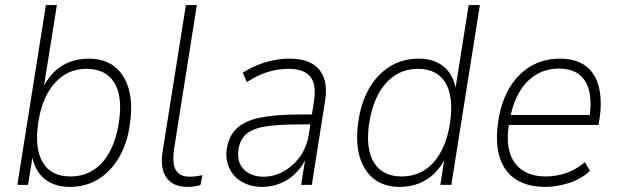

<svg xmlns="http://www.w3.org/2000/svg" viewBox="-20 -725 2423 753"><path d="M254 8Q193 8 154 -24Q115 -56 105 -118H109L90 0H48L160 -705H203L150 -372H144Q163 -413 190 -440.5Q217 -468 252 -481.5Q287 -495 328 -495Q389 -495 428.5 -464.5Q468 -434 484.5 -377.5Q501 -321 490 -243Q481 -168 449 -111.5Q417 -55 367.5 -23.5Q318 8 254 8ZM256 -33Q309 -33 348.5 -59.5Q388 -86 413 -135Q438 -184 447 -251Q461 -349 427.5 -402Q394 -455 319 -455Q267 -455 227.5 -428Q188 -401 163 -352.5Q138 -304 129 -236Q116 -139 149 -86Q182 -33 256 -33Z M715 8Q658 8 632.5 -29Q607 -66 618 -132L709 -705H752L662 -136Q658 -105 661.5 -81.5Q665 -58 680.5 -45Q696 -32 725 -32Q738 -32 751 -34Q764 -36 774 -38L766 1Q751 5 739 6.5Q727 8 715 8Z M1009 8Q963 8 929.5 -11.5Q896 -31 880 -64.5Q864 -98 869 -138Q876 -190 907.5 -220.5Q939 -251 999.5 -263.5Q1060 -276 1153 -276H1213L1207 -237H1152Q1068 -237 1018 -228.5Q968 -220 944 -197.5Q920 -175 915 -136Q909 -87 937.5 -59.5Q966 -32 1014 -32Q1054 -32 1091.5 -52.5Q1129 -73 1156 -110Q1183 -147 1191 -197L1211 -326Q1222 -392 1197.5 -423.5Q1173 -455 1112 -455Q1071 -455 1031 -443Q991 -431 948 -403L932 -440Q959 -457 989.5 -469.5Q1020 -482 1052 -488.5Q1084 -495 1114 -495Q1168 -495 1202 -476.5Q1236 -458 1250 -420Q1264 -382 1254 -324L1203 0H1161L1179 -113H1184Q1168 -74 1141 -47Q1114 -20 1079.5 -6Q1045 8 1009 8Z M1548 8Q1487 8 1447 -23Q1407 -54 1390.5 -110.5Q1374 -167 1385 -245Q1395 -320 1426.5 -376Q1458 -432 1508 -463.5Q1558 -495 1622 -495Q1682 -495 1720.5 -463.5Q1759 -432 1769 -370H1765L1818 -705H1862L1750 0H1707L1725 -116H1731Q1714 -75 1686.5 -47.5Q1659 -20 1624 -6Q1589 8 1548 8ZM1555 -33Q1608 -33 1647.5 -59.5Q1687 -86 1712 -135Q1737 -184 1746 -251Q1759 -349 1726 -402Q1693 -455 1619 -455Q1567 -455 1527 -428Q1487 -401 1462 -352.5Q1437 -304 1427 -236Q1414 -139 1447.5 -86Q1481 -33 1555 -33Z M2118 8Q2051 8 2005.5 -20Q1960 -48 1941 -104Q1922 -160 1933 -242Q1943 -318 1975 -375Q2007 -432 2058.5 -463.5Q2110 -495 2176 -495Q2240 -495 2278 -465.5Q2316 -436 2329 -382.5Q2342 -329 2331 -257L2327 -235H1960L1967 -274H2311L2291 -258Q2301 -323 2291 -366.5Q2281 -410 2251 -433Q2221 -456 2172 -456Q2121 -456 2081.5 -431.5Q2042 -407 2016.5 -363Q1991 -319 1980 -260L1977 -243Q1965 -174 1979 -127.5Q1993 -81 2029.5 -57Q2066 -33 2120 -33Q2159 -33 2198 -45.5Q2237 -58 2274 -89L2294 -55Q2260 -23 2212 -7.5Q2164 8 2118 8Z"/></svg>

Font: Nunito Sans 10pt SemiCondensed ExtraLight
Style: Italic
Weight: 250
Width: 4
Italic angle: -9°
Designer: Vernon Adams
Foundry: Vernon Adams
Version: Version 3.101;gftools[0.9.27]